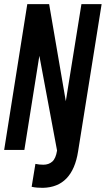

<svg xmlns="http://www.w3.org/2000/svg" viewBox="-26 -720 508 922"><path d="M-6 0 105 -700H210L290 -234L365 -700H462L349 7Q322 179 180 182Q167 182 153 181Q139 180 126 177L144 67Q163 71 182 71Q208 71 225 56Q242 41 248 3L163 -452L91 0Z"/></svg>

Font: Georama Condensed SemiBold
Style: Italic
Weight: 600
Width: 3
Italic angle: -9°
Designer: Jean-Baptiste Levee
Foundry: Production Type
Version: Version 1.000